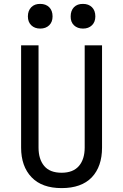

<svg xmlns="http://www.w3.org/2000/svg" viewBox="-20 -965 639 995"><path d="M410.2 -816.9Q381.3 -816.9 363.3 -834Q345.7 -851.1 346.2 -879.9Q346.2 -909.7 363.3 -927.7Q380.9 -945.3 410.2 -944.8Q439 -944.8 456.5 -927.7Q474.1 -910.2 474.1 -879.9Q474.1 -851.1 456.5 -834Q439 -816.9 410.2 -816.9ZM188.5 -816.9Q159.7 -816.9 142.1 -834Q124.5 -851.1 124.5 -879.9Q124.5 -909.7 142.1 -927.7Q159.7 -945.3 188.5 -944.8Q217.3 -944.8 234.9 -927.7Q252.4 -910.2 252.4 -879.9Q252.4 -851.1 234.9 -834Q217.3 -816.9 188.5 -816.9ZM299.3 9.8Q197.3 9.8 143.6 -46.4Q89.4 -103 89.4 -200.2V-730H179.7V-200.2Q179.7 -140.1 209 -105Q238.3 -69.8 299.3 -69.8Q358.9 -69.8 389.2 -105Q418.9 -140.1 418.9 -200.2V-730H508.8V-200.2Q508.8 -102.1 455.6 -45.9Q401.9 9.8 299.3 9.8Z"/></svg>

Font: UDEV Gothic 35
Style: Regular
Weight: 400
Version: v2.1.0; ttfautohint (v1.8.4.7-5d5b-dirty) -l 6 -r 45 -G 200 